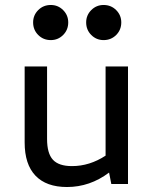

<svg xmlns="http://www.w3.org/2000/svg" viewBox="-20 -739 620 771"><path d="M249 12Q166 12 122.5 -33.5Q79 -79 79 -167V-472H169V-181Q169 -123 192.5 -97.5Q216 -72 269 -72Q340 -72 404 -114V-472H494V0H427L418 -46Q341 12 249 12ZM184 -578Q154 -578 133.5 -598.5Q113 -619 113 -649Q113 -678 133.5 -698.5Q154 -719 184 -719Q213 -719 233.5 -698.5Q254 -678 254 -649Q254 -619 233.5 -598.5Q213 -578 184 -578ZM396 -578Q367 -578 346.5 -598.5Q326 -619 326 -649Q326 -678 346.5 -698.5Q367 -719 396 -719Q426 -719 446.5 -698.5Q467 -678 467 -649Q467 -619 446.5 -598.5Q426 -578 396 -578Z"/></svg>

Font: Sometype Mono Medium
Style: Regular
Weight: 500
Monospace: yes
Designer: Ryoichi Tsunekawa
Foundry: Dharma Type
Version: Version 1.000; ttfautohint (v1.8.3)